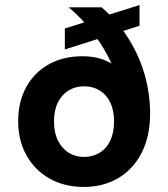

<svg xmlns="http://www.w3.org/2000/svg" viewBox="-20 -729 667 761"><path d="M312 12Q235 12 176 -21.5Q117 -55 84.5 -114Q52 -173 52 -248Q52 -324 83 -382Q114 -440 171.5 -473Q229 -506 306 -506Q341 -506 369 -499Q397 -492 422 -477Q408 -508 390 -538Q372 -568 350 -597Q328 -626 303.5 -652Q279 -678 252 -700H383Q437 -653 474 -599.5Q511 -546 533.5 -490.5Q556 -435 565.5 -381.5Q575 -328 575 -280Q575 -189 541.5 -123.5Q508 -58 448.5 -23Q389 12 312 12ZM313 -107Q347 -107 374.5 -123.5Q402 -140 417 -171.5Q432 -203 432 -248Q432 -292 417 -323Q402 -354 375 -370.5Q348 -387 314 -387Q279 -387 252 -370.5Q225 -354 209.5 -323Q194 -292 194 -248Q194 -203 210 -171.5Q226 -140 252.5 -123.5Q279 -107 313 -107ZM237 -533V-616L533 -709V-627Z"/></svg>

Font: DM Sans 11pt ExtraBold
Style: Regular
Weight: 800
Version: Version 4.004;gftools[0.9.30]